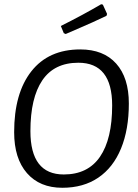

<svg xmlns="http://www.w3.org/2000/svg" viewBox="-20 -881 651 909"><path d="M590 -391Q590 -268 553 -178Q516 -88 445.5 -40Q375 8 275 8Q168 8 107.5 -61.5Q47 -131 47 -255Q47 -440 128.5 -543.5Q210 -647 360 -647Q470 -647 530 -580Q590 -513 590 -391ZM124 -260Q124 -55 282 -55Q396 -55 453.5 -139Q511 -223 511 -382Q511 -584 351 -584Q237 -584 180.5 -501Q124 -418 124 -260ZM467 -859 487 -815 484 -806Q424 -777 335 -739L291 -720L282 -724L268 -758Q374 -811 459 -861Z"/></svg>

Font: Alegreya Sans SC
Style: Italic
Weight: 400
Italic angle: -7°
Designer: Juan Pablo del Peral
Foundry: Huerta Tipografica
Version: Version 2.008; ttfautohint (v1.6)